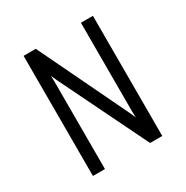

<svg xmlns="http://www.w3.org/2000/svg" viewBox="-161 -834 938 969"><g transform="rotate(-30 308.0 -350.0)"><path d="M106 -700H177L427 -180L441 -148L440 -181V-700H510V0H439L190 -510Q183 -524 175 -544Q176 -528 176 -511V0H106Z"/></g></svg>

Font: Overpass Mono Light
Style: Regular
Weight: 300
Monospace: yes
Designer: Delve Withrington, Dave Bailey
Foundry: Delve Fonts
Version: Version 1.000;DELV;Overpass